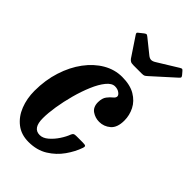

<svg xmlns="http://www.w3.org/2000/svg" viewBox="-236 -837 923 923"><g transform="rotate(45 225.0 -375.5)"><path d="M405.5 -389Q405.5 -341 380.8 -319.8Q356 -298.5 324 -298.5Q297 -298.5 275 -313.5Q253 -328.5 253 -362Q253.5 -389.5 265 -404.5Q276.5 -419.5 288 -428.5Q299.5 -437.5 299.5 -447Q299.5 -456 287.2 -464.8Q275 -473.5 257.5 -473.5Q236 -473.5 215.5 -448.2Q195 -423 177.8 -382.2Q160.5 -341.5 147.5 -293.8Q134.5 -246 127.2 -200.2Q120 -154.5 120 -120.5Q119.5 -51.5 166.5 -51.5Q188 -51.5 209 -69.5Q230 -87.5 246.5 -112.5Q263 -137.5 271 -159.5Q274.5 -167.5 278.8 -170.2Q283 -173 295.5 -173H337.5Q353 -173 357 -169.8Q361 -166.5 357 -155Q344 -117 317.2 -79Q290.5 -41 249.5 -15.5Q208.5 10 152 10Q102 10 67.8 -16.8Q33.5 -43.5 16 -87.8Q-1.5 -132 -1.5 -184.5Q-1.5 -257.5 18.8 -320.5Q39 -383.5 74 -430.5Q109 -477.5 154.2 -503.8Q199.5 -530 249.5 -530Q304 -530 338.5 -509.5Q373 -489 389.2 -456.8Q405.5 -424.5 405.5 -389ZM217.5 -621 152.5 -718.5Q148.5 -724 148.8 -727.8Q149 -731.5 156.5 -736.5L176.5 -752.5Q185 -758.5 188.2 -757.8Q191.5 -757 198 -752L269.5 -694.5Q280 -686 290 -685.8Q300 -685.5 314 -694.5L415.5 -757Q424 -762 427.2 -760.5Q430.5 -759 435.5 -753L447 -739.5Q452 -733 452 -729.5Q452 -726 444.5 -719.5L332.5 -618.5Q326 -612.5 321 -610Q316 -607.5 304.5 -607.5H249Q235 -607.5 228.8 -611Q222.5 -614.5 217.5 -621Z"/></g></svg>

Font: Besley* Condensed Semi
Style: Italic
Weight: 600
Width: 3
Italic angle: -13°
Designer: Owen Earl
Foundry: indestructible type*
Version: Version 3.000; ttfautohint (v1.8.3)